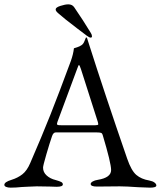

<svg xmlns="http://www.w3.org/2000/svg" viewBox="-22 -858 739 883"><path d="M0 0ZM-2 -8Q-2 -21 31 -31Q60 -40 81 -56.5Q102 -73 117 -108Q170 -230 209.5 -329.5Q249 -429 304 -578Q315 -609 318 -636Q321 -637 332.5 -640.5Q344 -644 354 -651Q362 -657 366.5 -669Q371 -681 373 -685Q374 -686 375.5 -685.5Q377 -685 378 -684Q380 -679 381.5 -673Q383 -667 385 -662Q459 -429 563 -128Q582 -73 605 -53.5Q628 -34 664 -28Q680 -25 688.5 -18.5Q697 -12 697 -5Q697 5 668 5L614 3Q558 -1 529 -1L424 0Q395 0 395 -12Q395 -18 404.5 -23.5Q414 -29 428 -31Q489 -41 489 -76Q489 -108 450 -238Q448 -245 442.5 -247Q437 -249 423 -249H234Q223 -249 217 -231Q206 -199 191 -147.5Q176 -96 176 -87Q176 -66 192.5 -51Q209 -36 234 -30Q252 -25 259.5 -21Q267 -17 267 -10Q267 1 238 1Q220 1 208 0L147 -1Q130 -1 109.5 0.5Q89 2 79 2Q51 5 27 5Q14 5 6 1.5Q-2 -2 -2 -8ZM416 -282Q422 -282 426 -283Q430 -284 430 -287L428 -297L350 -541Q344 -559 341 -559Q339 -559 333 -542L242 -297L240 -289Q240 -284 244.5 -283Q249 -282 261 -282ZM377 -694 332 -728Q269 -776 247 -796Q241 -801 237.5 -805.5Q234 -810 234 -815Q234 -824 256 -831Q278 -838 292 -838Q310 -838 319 -825Q361 -764 396 -706Q401 -698 401 -691Q401 -685 395 -685Q389 -685 377 -694Z"/></svg>

Font: EB Garamond
Style: Regular
Weight: 400
Designer: Georg Duffner and Octavio Pardo
Foundry: Georg Duffner
Version: Version 1.000; ttfautohint (v1.6)